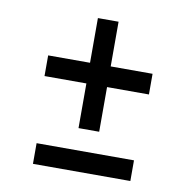

<svg xmlns="http://www.w3.org/2000/svg" viewBox="-65 -593 640 657"><g transform="rotate(10 254.5 -265.0)"><path d="M91.3 -71.8H429.7V0H91.3ZM295.4 -529.8V-374.5H440.9V-302.7H295.4V-147.5H223.6V-302.7H78.1V-374.5H223.6V-529.8Z"/></g></svg>

Font: NoticiaText-Italic
Style: Italic
Weight: 400
Italic angle: -8°
Designer: JM Sole
Foundry: JM Sole
Version: Version 1.003